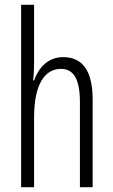

<svg xmlns="http://www.w3.org/2000/svg" viewBox="-20 -780 472 800"><path d="M122 -760H68V0H122V-289C122 -430 167 -493 234 -493C284 -493 313 -455 313 -354V0H366V-365C366 -482 326 -542 243 -542C179 -542 140 -496 122 -445H118C121 -468 122 -489 122 -519Z"/></svg>

Font: Noto Sans UI Condensed Light
Style: Regular
Weight: 300
Width: 3
Designer: Monotype Design Team
Foundry: Monotype Imaging Inc.
Version: Version 1.901